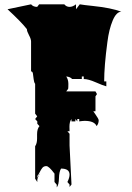

<svg xmlns="http://www.w3.org/2000/svg" viewBox="-20 -751 600 872"><path d="M295.4 -175.8 295.9 -154.8H286.1L295.9 -143.6V-90.3L304.7 86.9L295.9 98.1V86.9L286.1 75.7Q295.9 56.2 295.9 42Q295.9 14.6 257.3 14.6Q248.5 28.3 247.8 58.6Q247.1 88.9 237.8 100.1V87.9L227.5 75.7V37.6Q202.1 3.4 190.4 3.4Q178.7 3.4 172.4 11.2Q166 19 160.2 31.2Q154.3 43.5 149.4 48.3V75.7L139.6 60.5V-86.9Q148.4 -99.1 148.4 -122.1V-141.6Q148.4 -165.5 159.2 -178.2L149.4 -189V-199.7L139.6 -210.4L148.9 -222.7L139.6 -234.9V-370.1Q134.3 -377 132.8 -391.6Q131.3 -406.2 129.6 -416.5Q127.9 -426.8 121.1 -426.8V-562.5Q121.1 -573.7 111.6 -591.3Q102.1 -608.9 102.1 -618.7Q77.1 -650.9 14.2 -709L121.1 -731.4Q130.9 -719.7 148.9 -719.7L157.7 -731.4H272Q281.7 -719.7 295.9 -719.7Q310.1 -719.7 325.2 -731.4V-709L342.3 -731.4Q361.8 -728 400.4 -724.1Q485.4 -715.3 531.2 -697.8Q508.8 -697.8 491.9 -658Q475.1 -618.2 467.8 -560.5Q453.1 -450.7 453.1 -381.3H462.9V-358.9Q448.7 -362.3 414.8 -377.2Q380.9 -392.1 360.4 -392.1V-403.8H351.6V-392.1H307.6Q299.3 -401.9 280.8 -403.8Q290.5 -389.2 290.5 -370.4Q290.5 -351.6 289.6 -347.7L280.8 -335.9H413.6L420.4 -323.7L413.6 -313.5V-245.6H403.8Q405.3 -243.2 412.6 -232.9Q428.2 -210.9 428.2 -204.6Q428.2 -189.9 418.9 -178.2Q408.7 -202.1 364.7 -202.1Q356.9 -202.1 339.8 -199.7V-210.4H331.1V-199.7L322.3 -210.4V-199.7H304.7V-210.4Q295.4 -198.7 295.4 -175.8ZM149.4 60.5Q149.4 52.2 156.2 44.4Q150.4 59.1 149.4 65.4ZM157.2 42.5 159.2 37.6V42Q158.2 42 157.2 42.5Z"/></svg>

Font: Butcherman
Style: Regular
Weight: 400
Version: Version 001.004